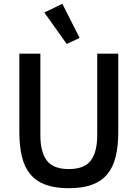

<svg xmlns="http://www.w3.org/2000/svg" viewBox="-20 -981 726 1013"><path d="M193 -698V-268Q193 -179 227 -134Q261 -89 343 -89Q425 -89 459 -134Q493 -179 493 -268V-698H604V-286Q604 -209 590 -153Q576 -97 545 -60.5Q514 -24 464.5 -6Q415 12 343 12Q271 12 221.5 -6Q172 -24 141 -60.5Q110 -97 96 -153Q82 -209 82 -286V-698ZM214 -915 309 -961 400 -781 332 -749Z"/></svg>

Font: IBM Plex Sans Thai Medium
Style: Regular
Weight: 500
Designer: Mike Abbink, Paul van der Laan, Pieter van Rosmalen, Ben Mitchell, Mark Frömberg
Foundry: Bold Monday
Version: Version 1.1